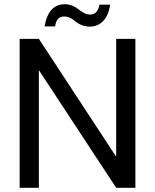

<svg xmlns="http://www.w3.org/2000/svg" viewBox="-20 -889 734 909"><path d="M73 0ZM73 0ZM621 0H530L164 -557V0H73V-705H164L530 -147V-705H621ZM405 -763Q366 -763 334 -790Q309 -811 284 -811Q247 -811 241 -764H191Q209 -869 287 -869Q322 -869 354 -843Q372 -830 383 -825Q394 -820 407 -820Q442 -820 451 -867H502Q493 -814 467.5 -788.5Q442 -763 405 -763Z"/></svg>

Font: Ulagadi Sans
Style: Regular
Weight: 400
Designer: Ninad Kale (Devanagari), Jonny Pinhorn (Latin)
Foundry: Indian Type Foundry
Version: Version 3.01;March 29, 2020;FontCreator 12.0.0.2522 64-bit; 